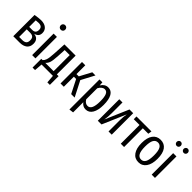

<svg xmlns="http://www.w3.org/2000/svg" viewBox="158 -1943 3324 3324"><g transform="rotate(45 1820.0 -280.5)"><path d="M301.8 -285.2Q416 -272 416 -155.8Q416 -78.6 366.5 -39.3Q316.9 0 232.9 0H75.2V-521Q173.8 -537.1 222.2 -537.1Q302.2 -537.1 348.1 -499.3Q394 -461.4 394 -396Q394 -353.5 372.8 -326.7Q351.6 -299.8 301.8 -285.2ZM223.1 -474.1Q192.4 -474.1 155.8 -469.2V-309.1H231.9Q314 -309.1 314 -393.1Q314 -434.6 291.3 -454.3Q268.6 -474.1 223.1 -474.1ZM232.9 -63Q279.8 -63 306.4 -83.7Q333 -104.5 333 -155.8Q333 -208.5 308.3 -228.8Q283.7 -249 237.8 -249H155.8V-63Z M631.8 -714.8Q631.8 -691.4 616.7 -675.8Q601.6 -660.2 577.1 -660.2Q552.7 -660.2 537.4 -675.8Q522 -691.4 522 -714.8Q522 -739.3 537.4 -755.1Q552.7 -771 577.1 -771Q601.6 -771 616.7 -755.1Q631.8 -739.3 631.8 -714.8ZM617.7 -525.9V0H537.1V-525.9Z M1075.7 -65.9H1118.7V147.9H1057.6L1045.9 0H768.1L755.9 147.9H694.8V-65.9H724.6Q739.3 -78.6 747.3 -89.6Q755.4 -100.6 764.6 -124.8Q773.9 -148.9 779.8 -190.9Q785.6 -232.9 789.1 -296.9L801.8 -525.9H1075.7ZM997.1 -65.9V-460H874L865.7 -307.1Q859.4 -191.9 844.2 -144.5Q829.1 -97.2 793 -65.9Z M1561.5 -525.9 1432.6 -283.2 1577.6 0H1492.7L1367.7 -246.1H1312.5V0H1231.9V-525.9H1312.5V-310.1H1368.7L1483.9 -525.9Z M1866.7 -537.1Q1943.8 -537.1 1983.6 -467.3Q2023.4 -397.5 2023.4 -264.2Q2023.4 -134.8 1979.5 -61.3Q1935.5 12.2 1854.5 12.2Q1785.6 12.2 1740.2 -49.8V200.2L1659.7 210V-525.9H1730.5L1735.4 -456.1Q1786.6 -537.1 1866.7 -537.1ZM1837.4 -55.2Q1937.5 -55.2 1937.5 -264.2Q1937.5 -374.5 1915.5 -423.3Q1893.6 -472.2 1846.7 -472.2Q1785.2 -472.2 1740.2 -391.1V-120.1Q1778.8 -55.2 1837.4 -55.2Z M2485.4 -525.9V0H2407.2V-266.1Q2407.2 -360.4 2422.4 -434.1L2235.4 0H2144.5V-525.9H2223.1V-265.1Q2223.1 -165.5 2208.5 -94.2L2394.5 -525.9Z M2932.1 -525.9 2921.9 -459H2788.1V0H2707V-459H2565.9V-525.9Z M3148.9 -537.1Q3241.7 -537.1 3292.2 -468Q3342.8 -398.9 3342.8 -264.2Q3342.8 -135.7 3291 -61.8Q3239.3 12.2 3147.9 12.2Q3055.7 12.2 3004.2 -60.5Q2952.6 -133.3 2952.6 -263.2Q2952.6 -395.5 3004.2 -466.3Q3055.7 -537.1 3148.9 -537.1ZM3148.9 -471.2Q3094.2 -471.2 3066.4 -422.1Q3038.6 -373 3038.6 -263.2Q3038.6 -153.8 3066.2 -104Q3093.8 -54.2 3147.9 -54.2Q3202.1 -54.2 3229.5 -103.8Q3256.8 -153.3 3256.8 -264.2Q3256.8 -373.5 3229.5 -422.4Q3202.1 -471.2 3148.9 -471.2Z M3368.7 -708Q3368.7 -730 3382.8 -744.9Q3397 -759.8 3418.5 -759.8Q3439.9 -759.8 3453.9 -744.9Q3467.8 -730 3467.8 -708Q3467.8 -686 3453.9 -671.6Q3439.9 -657.2 3418.5 -657.2Q3397 -657.2 3382.8 -671.9Q3368.7 -686.5 3368.7 -708ZM3589.8 -759.8Q3611.3 -759.8 3625.5 -744.9Q3639.6 -730 3639.6 -708Q3639.6 -686.5 3625.5 -671.9Q3611.3 -657.2 3589.8 -657.2Q3568.8 -657.2 3554.2 -671.9Q3539.6 -686.5 3539.6 -708Q3539.6 -729.5 3554.2 -744.6Q3568.8 -759.8 3589.8 -759.8ZM3544.4 -525.9V0H3463.9V-525.9Z"/></g></svg>

Font: Fira Sans Compressed Book
Style: Regular
Weight: 350
Width: 1
Designer: Carrois Corporate & Edenspiekermann AG
Foundry: Carrois Corporate GbR & Edenspiekermann AG
Version: Version 4.203;PS 004.203;hotconv 1.0.88;makeotf.lib2.5.64775